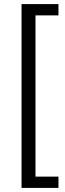

<svg xmlns="http://www.w3.org/2000/svg" viewBox="-20 -755 315 936"><path d="M85 161V-735H265V-680H153V106H265V161Z"/></svg>

Font: Archivo SemiBold Light
Style: Regular
Weight: 300
Version: Version 2.001